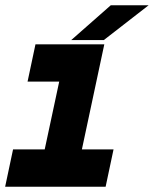

<svg xmlns="http://www.w3.org/2000/svg" viewBox="-20 -708 584 728"><path d="M-0.5 0 29.5 -141.5H149.5L204.5 -398.5H84.5L114.5 -540H375.5L290.5 -141.5H410.5L380.5 0ZM77.5 -71H333H202.5L287.5 -469.5H162.5H287.5L202.5 -71H77.5ZM250 -556 400 -688H543.5L373.5 -556ZM352 -590H351.5L425 -653H425.5Z"/></svg>

Font: Tourney Black
Style: Italic
Weight: 900
Italic angle: -12°
Version: Version 1.015